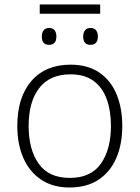

<svg xmlns="http://www.w3.org/2000/svg" viewBox="-20 -831 626 861"><path d="M528.3 -266.1Q528.3 -184.1 501.5 -122.1Q474.6 -60.1 421.9 -25.1Q369.1 9.8 291.5 9.8Q217.3 9.8 165 -24.9Q112.8 -59.6 85.2 -121.6Q57.6 -183.6 57.6 -266.1Q57.6 -394.5 120.8 -467.8Q184.1 -541 296.4 -541Q373.5 -541 425 -505.9Q476.6 -470.7 502.4 -408.9Q528.3 -347.2 528.3 -266.1ZM108.4 -266.1Q108.4 -161.1 153.3 -97.2Q198.2 -33.2 292.5 -33.2Q388.2 -33.2 432.9 -97.7Q477.5 -162.1 477.5 -266.1Q477.5 -333 459 -385.3Q440.4 -437.5 400.4 -467.5Q360.4 -497.6 295.9 -497.6Q203.1 -497.6 155.8 -436Q108.4 -374.5 108.4 -266.1ZM429.2 -811V-769.5H158.2V-811ZM199.7 -705.6Q217.3 -705.6 225.1 -695.1Q232.9 -684.6 232.9 -667.5Q232.9 -629.9 199.7 -629.9Q167.5 -629.9 167.5 -667.5Q167.5 -684.6 175.8 -695.1Q184.1 -705.6 199.7 -705.6ZM385.3 -705.6Q402.8 -705.6 410.9 -695.1Q418.9 -684.6 418.9 -667.5Q418.9 -629.9 385.3 -629.9Q353 -629.9 353 -667.5Q353 -684.6 361.3 -695.1Q369.6 -705.6 385.3 -705.6Z"/></svg>

Font: Open Sans Light
Style: Regular
Weight: 300
Designer: Monotype Design Team
Foundry: Monotype Imaging Inc.
Version: Version 3.000; ttfautohint (v1.8.4)